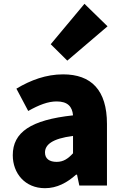

<svg xmlns="http://www.w3.org/2000/svg" viewBox="-20 -973 646 1007"><path d="M216 14C279 14 332 -15 379 -57H384L396 0H541V-323C541 -501 458 -583 311 -583C222 -583 141 -553 66 -508L128 -391C185 -423 232 -441 277 -441C335 -441 359 -414 363 -368C141 -344 47 -279 47 -159C47 -64 111 14 216 14ZM277 -124C240 -124 216 -140 216 -173C216 -213 252 -246 363 -260V-169C337 -141 313 -124 277 -124ZM333 -655 544 -835 423 -953 246 -741Z"/></svg>

Font: Noto Sans KR Black
Style: Regular
Weight: 900
Designer: Ryoko NISHIZUKA 西塚涼子 (kana, bopomofo & ideographs); Paul D. Hunt (Latin, Greek & Cyrillic); Sandoll Communications 산돌커뮤니
Foundry: Adobe
Version: Version 2.004;hotconv 1.0.118;makeotfexe 2.5.65603